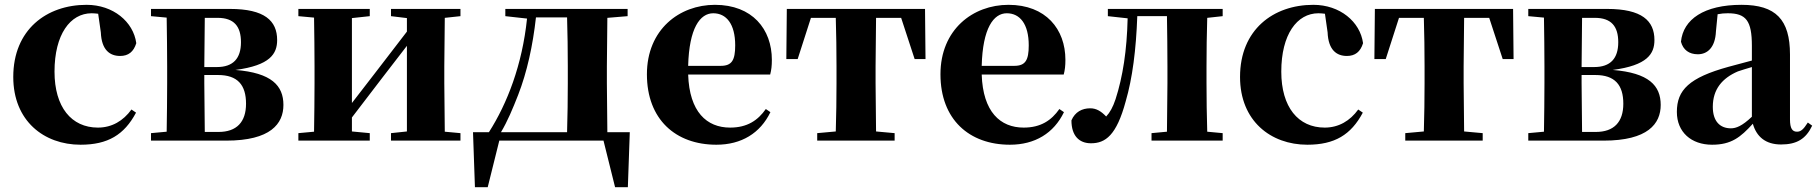

<svg xmlns="http://www.w3.org/2000/svg" viewBox="-20 -583 7533 796"><path d="M314 17C427 17 495 -24 544 -116L525 -129C491 -82 444 -54 386 -54C276 -54 206 -139 206 -286C206 -440 271 -528 360 -528C369 -528 378 -527 387 -526L398 -449C401 -375 436 -351 478 -351C512 -351 534 -368 545 -404C533 -493 449 -563 339 -563C173 -563 35 -460 35 -264C35 -82 162 17 314 17Z M669 0H918C1102 0 1155 -70 1155 -148C1155 -228 1106 -281 956 -293C1100 -312 1129 -360 1129 -417C1129 -497 1077 -546 933 -546H606V-516L671 -510C672 -451 673 -364 673 -308V-238C673 -182 672 -95 671 -37L606 -31V0ZM829 -509H882C950 -509 979 -474 979 -408C979 -341 947 -305 879 -305H827ZM827 -272H884C965 -272 1000 -231 1000 -153C1000 -77 961 -36 886 -36H829L827 -238Z M1601 -516 1667 -508V-452L1534 -279L1439 -156V-508L1513 -516V-546H1217V-516L1282 -510C1283 -451 1284 -364 1284 -308V-238C1284 -182 1283 -95 1282 -37L1217 -31V0H1513V-31L1439 -38V-96L1566 -262L1667 -393V-38L1601 -31V0H1889V-31L1824 -37L1822 -238V-308L1824 -509L1889 -516V-546H1601Z M2075 -516 2165 -506C2145 -314 2083 -154 2007 -35H1941L1949 193H2002L2050 0H2330H2482L2530 193H2583L2591 -35H2498L2496 -238V-308L2498 -509L2582 -516V-546H2075ZM2331 -35H2057C2084 -80 2106 -133 2128 -189C2165 -284 2189 -394 2202 -511H2331C2333 -453 2334 -365 2334 -308V-238C2334 -181 2333 -93 2331 -35Z M2950 17C3054 17 3132 -31 3174 -118L3155 -131C3122 -84 3078 -54 3007 -54C2910 -54 2838 -119 2833 -274H3173C3178 -293 3180 -310 3180 -335C3180 -462 3099 -563 2944 -563C2797 -563 2662 -461 2662 -275C2662 -88 2781 17 2950 17ZM2833 -310C2837 -466 2882 -528 2937 -528C2991 -528 3028 -484 3028 -395C3028 -333 3014 -310 2968 -310Z M3444 0H3689V-31L3612 -38L3610 -238V-308L3612 -509H3716L3772 -338H3817L3815 -546H3242L3240 -338H3287L3342 -509H3445C3447 -451 3448 -364 3448 -308V-238C3448 -182 3447 -96 3445 -38L3368 -31V0Z M4167 17C4271 17 4349 -31 4391 -118L4372 -131C4339 -84 4295 -54 4224 -54C4127 -54 4055 -119 4050 -274H4390C4395 -293 4397 -310 4397 -335C4397 -462 4316 -563 4161 -563C4014 -563 3879 -461 3879 -275C3879 -88 3998 17 4167 17ZM4050 -310C4054 -466 4099 -528 4154 -528C4208 -528 4245 -484 4245 -395C4245 -333 4231 -310 4185 -310Z M4817 0H5049V-31L4985 -37C4983 -95 4982 -182 4982 -238V-308C4982 -364 4983 -451 4985 -509L5049 -516V-546H4573V-516L4655 -507C4652 -374 4635 -265 4605 -172C4594 -139 4582 -117 4566 -100C4545 -122 4525 -134 4500 -134C4466 -134 4437 -119 4422 -84C4422 -20 4454 11 4503 11C4563 11 4609 -22 4647 -163C4675 -259 4690 -377 4695 -516H4818C4819 -458 4820 -367 4820 -308V-238L4818 -37L4754 -31V0Z M5400 17C5513 17 5581 -24 5630 -116L5611 -129C5577 -82 5530 -54 5472 -54C5362 -54 5292 -139 5292 -286C5292 -440 5357 -528 5446 -528C5455 -528 5464 -527 5473 -526L5484 -449C5487 -375 5522 -351 5564 -351C5598 -351 5620 -368 5631 -404C5619 -493 5535 -563 5425 -563C5259 -563 5121 -460 5121 -264C5121 -82 5248 17 5400 17Z M5882 0H6127V-31L6050 -38L6048 -238V-308L6050 -509H6154L6210 -338H6255L6253 -546H5680L5678 -338H5725L5780 -509H5883C5885 -451 5886 -364 5886 -308V-238C5886 -182 5885 -96 5883 -38L5806 -31V0Z M6379 0H6628C6812 0 6865 -70 6865 -148C6865 -228 6816 -281 6666 -293C6810 -312 6839 -360 6839 -417C6839 -497 6787 -546 6643 -546H6316V-516L6381 -510C6382 -451 6383 -364 6383 -308V-238C6383 -182 6382 -95 6381 -37L6316 -31V0ZM6539 -509H6592C6660 -509 6689 -474 6689 -408C6689 -341 6657 -305 6589 -305H6537ZM6537 -272H6594C6675 -272 6710 -231 6710 -153C6710 -77 6671 -36 6596 -36H6539L6537 -238Z M7364 16C7429 16 7467 -7 7493 -62L7475 -75C7456 -45 7445 -37 7430 -37C7411 -37 7401 -50 7401 -88V-357C7401 -502 7342 -563 7200 -563C7045 -563 6958 -503 6949 -410C6958 -376 6983 -358 7019 -358C7057 -358 7091 -384 7094 -453L7101 -524C7116 -527 7129 -528 7143 -528C7219 -528 7243 -497 7243 -393V-332L7146 -306C6983 -261 6932 -210 6932 -119C6932 -35 6992 17 7078 17C7158 17 7196 -14 7247 -70C7262 -17 7299 16 7364 16ZM7243 -99C7202 -60 7177 -51 7156 -51C7111 -51 7081 -80 7081 -140C7081 -213 7120 -259 7185 -287C7199 -292 7220 -298 7243 -305Z"/></svg>

Font: GenKiMin2 TW H
Style: Regular
Weight: 900
Version: Version 2.100;PS 2.1;hotconv 16.6.51;makeotf.lib2.5.65220 DE